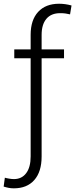

<svg xmlns="http://www.w3.org/2000/svg" viewBox="-21 -792 419 1025"><path d="M53.2 213.4Q38.1 213.4 25.4 210.9Q12.7 208.5 -1.5 204.1L4.9 156.7Q12.7 159.2 27.6 161.6Q42.5 164.1 53.2 164.1Q95.2 164.1 118.9 132.3Q142.6 100.6 142.6 43.5V-481H55.2V-528.3H142.6V-606Q142.6 -685.1 182.6 -728.5Q222.7 -772 294.4 -772Q310.5 -772 326.9 -769.8Q343.3 -767.6 360.8 -762.7L353 -715.3Q340.8 -718.3 328.6 -720Q316.4 -721.7 300.3 -721.7Q252 -721.7 226.6 -691.4Q201.2 -661.1 201.2 -606V-528.3H320.8V-481H201.2V43.5Q201.2 125 162.1 169.2Q123 213.4 53.2 213.4Z"/></svg>

Font: Roboto Slab LO Light
Style: Regular
Weight: 300
Designer: Google
Version: Version 2.000